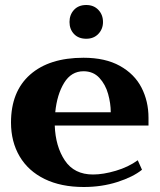

<svg xmlns="http://www.w3.org/2000/svg" viewBox="-20 -738 639 768"><path d="M258 -650Q258 -679 276 -698.5Q294 -718 325 -718Q355 -718 373.5 -698.5Q392 -679 392 -650Q392 -622 373.5 -602.5Q355 -583 325 -583Q294 -583 276 -602Q258 -621 258 -650ZM574 -236H199Q202 -152 239.5 -96Q277 -40 352 -40Q393 -40 443.5 -55Q494 -70 531 -97L548 -59Q512 -30 449.5 -10Q387 10 315 10Q224 10 158.5 -22Q93 -54 58.5 -112.5Q24 -171 24 -248Q24 -372 100.5 -439.5Q177 -507 314 -507Q401 -507 459.5 -474.5Q518 -442 546 -387.5Q574 -333 574 -267ZM423 -289Q423 -324 412.5 -362Q402 -400 377.5 -426.5Q353 -453 314 -453Q265 -453 236.5 -406.5Q208 -360 201 -289Z"/></svg>

Font: Trirong ExtraBold
Style: Regular
Weight: 800
Designer: Katatrad Team
Foundry: CadsonDemak
Version: Version 1.001